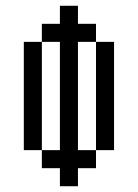

<svg xmlns="http://www.w3.org/2000/svg" viewBox="-20 -645 478 665"><path d="M250 -125H312.5V-62.5H250V0H187.5V-62.5H125V-125H187.5V-500H125V-562.5H187.5V-625H250V-562.5H312.5V-500H250ZM125 -125H62.5V-500H125ZM312.5 -500H375V-125H312.5Z"/></svg>

Font: Sudo
Style: Bold
Weight: 700
Monospace: yes
Designer: Jens Kutilek
Foundry: Jens Kutilek
Version: Version 0.040